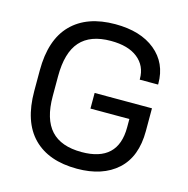

<svg xmlns="http://www.w3.org/2000/svg" viewBox="-105 -800 889 910"><g transform="rotate(15 340.0 -345.5)"><path d="M136.7 -67.4Q61 -144 61 -294.9V-396Q61 -546.9 136.7 -623.5Q212.4 -700.2 351.1 -700.2Q475.1 -700.2 547.4 -641.1Q620.1 -581.5 620.1 -481V-476.1H529.8V-480Q529.8 -543.9 482.9 -581.1Q436.5 -618.2 351.1 -618.2Q250.5 -618.2 201.2 -563Q151.9 -507.8 151.9 -391.1V-293.9Q151.9 -181.2 201.7 -127Q251 -73.2 352.1 -73.2Q530.8 -73.2 530.8 -242.2V-283.2H339.8V-359.9H621.1V-248Q621.1 -122.1 548.8 -56.6Q476.6 8.8 351.1 8.8Q211.9 8.8 136.7 -67.4Z"/></g></svg>

Font: D-DIN Exp
Style: Regular
Weight: 400
Width: 7
Designer: Charles Nix
Foundry: Datto Inc.
Version: Version 1.00